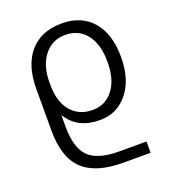

<svg xmlns="http://www.w3.org/2000/svg" viewBox="-138 -630 845 960"><g transform="rotate(-20 284.0 -150.0)"><path d="M451 -270Q451 -365 410 -417.5Q369 -470 297 -470Q228 -470 185.5 -416.5Q143 -363 143 -273V-260Q143 -170 185.5 -120Q228 -70 300 -70Q368 -70 409.5 -123.5Q451 -177 451 -270ZM523 -270Q523 -151 465.5 -80.5Q408 -10 317 -10Q199 -10 145 -97H143V-40Q143 75 191 122.5Q239 170 353 170H498V230H353Q208 230 139 165Q70 100 70 -43V-263Q70 -391 130.5 -460.5Q191 -530 300 -530Q405 -530 464 -462Q523 -394 523 -270Z"/></g></svg>

Font: Mplus 1p
Style: Regular
Weight: 400
Version: Version 1.061